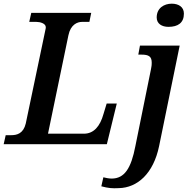

<svg xmlns="http://www.w3.org/2000/svg" viewBox="-31 -784 1025 1044"><path d="M885 -638C937 -638 969 -660 969 -710C969 -747 939 -764 903 -764C861 -764 821 -740 821 -689C821 -655 849 -638 885 -638ZM-11 0H550L604 -221H549L532 -165C513 -96 478 -57 425 -57H230L341 -592C353 -651 390 -665 415 -665H455L465 -714H139L128 -665H167C186 -665 218 -657 218 -636C218 -626 215 -622 213 -608L109 -112C96 -58 61 -49 31 -49H0ZM615 239C716 237 803 160 834 11L946 -536H730L721 -487H738C778 -487 794 -477 794 -443C794 -421 791 -420 790 -408L705 11C682 131 646 187 576 187C562 187 541 183 531 180L520 229C558 239 578 241 615 239Z"/></svg>

Font: Noto Serif Semi
Style: Italic
Weight: 600
Italic angle: -12°
Designer: Monotype Design Team
Foundry: Monotype Imaging Inc.
Version: Version 1.901